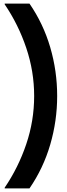

<svg xmlns="http://www.w3.org/2000/svg" viewBox="-20 -888 370 1068"><path d="M6 160V156Q82 44 126 -86Q170 -216 170 -354Q170 -491 126 -621.5Q82 -752 6 -864V-868H144Q221 -756 259.5 -624.5Q298 -493 298 -354Q298 -216 259.5 -84Q221 48 144 160Z"/></svg>

Font: Encode Sans Narrow
Style: Bold
Weight: 700
Designer: Pablo Impallari, Andres Torresi
Foundry: Pablo Impallari, Andres Torresi
Version: Version 1.000; ttfautohint (v1.00) -l 8 -r 50 -G 200 -x 14 -